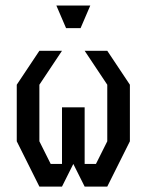

<svg xmlns="http://www.w3.org/2000/svg" viewBox="-20 -687 540 707"><path d="M41.7 -375 125 -500H208.3L125 -375V-166.7L166.7 -83.3H208.3V-291.7H291.7V-83.3H333.3L375 -166.7V-375L291.7 -500H375L458.3 -375V-166.7L375 0H291.7L250 -83.3L208.3 0H125L41.7 -166.7ZM223.3 -583.3 187.5 -666.7H312.5L276.7 -583.3Z"/></svg>

Font: Yulong
Style: Regular
Weight: 400
Designer: GGBotNet
Foundry: f0n7.com
Version: 1.00